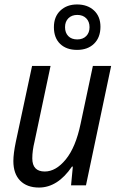

<svg xmlns="http://www.w3.org/2000/svg" viewBox="-20 -832 536 862"><path d="M40 -109Q40 -142 51 -195L124 -536H207L135 -196Q125 -155 125 -121Q125 -62 181 -62Q231 -62 275.5 -116.5Q320 -171 342 -277L397 -536H479L366 0H299L307 -84H303Q239 10 155 10Q101 10 70.5 -21Q40 -52 40 -109ZM222 -710Q222 -757 251 -784.5Q280 -812 326 -812Q373 -812 402 -785Q431 -758 431 -712Q431 -664 402.5 -636Q374 -608 326 -608Q278 -608 250 -635Q222 -662 222 -710ZM382 -710Q382 -735 367 -750Q352 -765 327 -765Q302 -765 287 -750Q272 -735 272 -710Q272 -685 286.5 -670Q301 -655 327 -655Q352 -655 367 -670Q382 -685 382 -710Z"/></svg>

Font: Noto Sans UI Narrow
Style: Italic
Weight: 400
Width: 4
Italic angle: -12°
Designer: Monotype Design Team
Foundry: Monotype Imaging Inc.
Version: Version 1.001